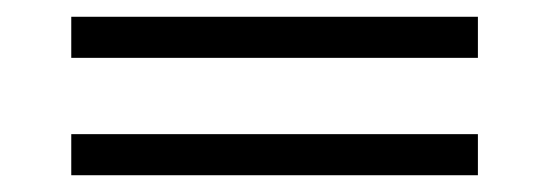

<svg xmlns="http://www.w3.org/2000/svg" viewBox="-20 -367 655 229"><path d="M65 -298V-347H550V-298ZM65 -158V-207H550V-158Z"/></svg>

Font: Renner* Light
Style: Light
Weight: 300
Version: Version 003.000 ; ttfautohint (v0.97) -l 8 -r 50 -G 200 -x 1